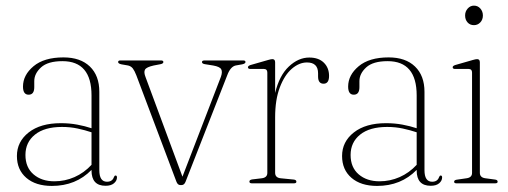

<svg xmlns="http://www.w3.org/2000/svg" viewBox="-20 -634 1756 664"><path d="M38.5 -94.5Q38.5 -144 79.2 -176Q120 -208 190.5 -208Q220.5 -208 247.2 -203Q274 -198 296.5 -190.5V-304Q296.5 -422.5 196 -422.5Q145.5 -422.5 122 -401Q98.5 -379.5 98.5 -353.5V-332.5Q98.5 -306.5 79 -306.5Q59.5 -306.5 59.5 -334.5Q59.5 -374.5 96 -405Q132.5 -435.5 199.5 -435.5Q258 -435.5 290.8 -404Q323.5 -372.5 323.5 -316.5V-45.5Q323.5 -5.5 350 -5.5Q368.5 -5.5 374 -21.5Q376 -27 379.5 -27Q384.5 -27 384.5 -20.5Q384.5 -9 374.2 -0.2Q364 8.5 345 8.5Q296.5 8.5 296.5 -44.5V-46.5Q242.5 9 159.5 9Q103.5 9 71 -19Q38.5 -47 38.5 -94.5ZM68 -98Q68 -55 96 -31Q124 -7 168 -7Q204.5 -7 237.5 -21.5Q270.5 -36 296.5 -64V-176.5Q274 -184 248.5 -189.5Q223 -195 194.5 -195Q134 -195 101 -168.5Q68 -142 68 -98Z M608 6H603.5Q594.5 6 590 -6L451.5 -373.5Q445.5 -389 439.5 -397Q433.5 -405 423 -407.5L400 -411.5Q388.5 -414 388.5 -419.5Q388.5 -425 396.5 -425H536.5Q545 -425 545 -419.5Q545 -414 535 -412L511.5 -407.5Q486.5 -402 481.5 -393.2Q476.5 -384.5 483.5 -367L611 -23L744 -368.5Q750 -385.5 745 -394.5Q740 -403.5 717 -407.5L689 -412Q678.5 -413.5 678.5 -419.5Q678.5 -425 688 -425H821Q829 -425 829 -419.5Q829 -414 817.5 -411.5L795 -407.5Q777 -403.5 766 -374L621.5 -5Q617 6 608 6Z M931.5 -418.5V-312.5Q946 -373 979 -404Q1012 -435 1049.5 -435Q1082 -435 1100 -417.2Q1118 -399.5 1118 -371.5Q1118 -344.5 1099 -344.5Q1080 -344.5 1080 -369.5V-380.5Q1080 -418 1041.5 -418Q1014.5 -418 989.2 -396.2Q964 -374.5 947.8 -332Q931.5 -289.5 931.5 -228V-36.5Q931.5 -19.5 950.5 -17.5L996 -13Q1005 -12 1005 -5.5Q1005 0 996.5 0H851Q842.5 0 842.5 -6Q842.5 -12 852 -13.5L885.5 -17.5Q904.5 -20 904.5 -36V-383Q904.5 -395.5 893 -395.5H846Q837.5 -395.5 837.5 -401.5Q837.5 -406 846 -409L907 -426.5Q917 -429.5 922 -429.5Q931.5 -429.5 931.5 -418.5Z M1163 -94.5Q1163 -144 1203.8 -176Q1244.5 -208 1315 -208Q1345 -208 1371.8 -203Q1398.5 -198 1421 -190.5V-304Q1421 -422.5 1320.5 -422.5Q1270 -422.5 1246.5 -401Q1223 -379.5 1223 -353.5V-332.5Q1223 -306.5 1203.5 -306.5Q1184 -306.5 1184 -334.5Q1184 -374.5 1220.5 -405Q1257 -435.5 1324 -435.5Q1382.5 -435.5 1415.2 -404Q1448 -372.5 1448 -316.5V-45.5Q1448 -5.5 1474.5 -5.5Q1493 -5.5 1498.5 -21.5Q1500.5 -27 1504 -27Q1509 -27 1509 -20.5Q1509 -9 1498.8 -0.2Q1488.5 8.5 1469.5 8.5Q1421 8.5 1421 -44.5V-46.5Q1367 9 1284 9Q1228 9 1195.5 -19Q1163 -47 1163 -94.5ZM1192.5 -98Q1192.5 -55 1220.5 -31Q1248.5 -7 1292.5 -7Q1329 -7 1362 -21.5Q1395 -36 1421 -64V-176.5Q1398.5 -184 1373 -189.5Q1347.5 -195 1319 -195Q1258.5 -195 1225.5 -168.5Q1192.5 -142 1192.5 -98Z M1619 -547Q1605.5 -547 1597 -556.5Q1588.5 -566 1588.5 -580.5Q1588.5 -594.5 1597.5 -604.5Q1606.5 -614.5 1619 -614.5Q1632.5 -614.5 1641.2 -604.5Q1650 -594.5 1650 -580.5Q1650 -566 1641 -556.5Q1632 -547 1619 -547ZM1639.5 -418.5V-36.5Q1639.5 -20 1658.5 -17.5L1692 -13Q1701 -12 1701 -5.5Q1701 0 1692.5 0H1558.5Q1550.5 0 1550.5 -5.5Q1550.5 -11 1559 -12.5L1593.5 -17.5Q1612.5 -20 1612.5 -36V-383Q1612.5 -395.5 1601 -395.5H1554Q1545.5 -395.5 1545.5 -401.5Q1545.5 -406 1554 -409L1615 -426.5Q1625 -429.5 1630 -429.5Q1639.5 -429.5 1639.5 -418.5Z"/></svg>

Font: Fraunces 144pt S050 Thin
Style: Regular
Weight: 100
Version: Version 1.000; ttfautohint (v1.8.3)